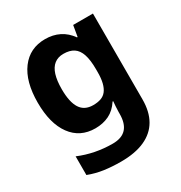

<svg xmlns="http://www.w3.org/2000/svg" viewBox="-184 -739 1001 1060"><g transform="rotate(-30 316.5 -209.0)"><path d="M255 -607Q305 -607 345 -587Q385 -567 413 -527H417L429 -597H555V-50Q555 28 524.5 81Q494 134 433 161.5Q372 189 282 189Q224 189 174.5 182Q125 175 78 157V38Q128 59 181.5 69.5Q235 80 291 80Q349 80 377.5 49Q406 18 406 -44V-55Q406 -72 407.5 -90Q409 -108 410 -122H406Q378 -79 339 -60Q300 -41 251 -41Q154 -41 99.5 -115.5Q45 -190 45 -323Q45 -457 101 -532Q157 -607 255 -607ZM302 -486Q267 -486 243.5 -467.5Q220 -449 208.5 -412.5Q197 -376 197 -321Q197 -239 223 -198.5Q249 -158 304 -158Q333 -158 354 -165.5Q375 -173 388.5 -190.5Q402 -208 409 -236Q416 -264 416 -304V-322Q416 -381 404 -417Q392 -453 367 -469.5Q342 -486 302 -486Z"/></g></svg>

Font: Noto Sans Tamil UI
Style: Regular
Weight: 400
Designer: Jelle Bosma - Monotype Design Team
Foundry: Monotype Imaging Inc.
Version: Version 2.004